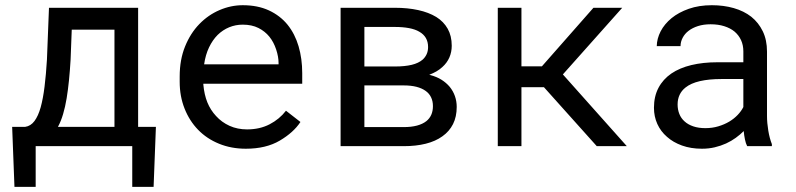

<svg xmlns="http://www.w3.org/2000/svg" viewBox="-20 -558 3040 733"><path d="M76.2 -73.7H26.4L35.2 155.3H116.2V0H484.9V155.3H566.4L575.2 -73.7H507.3V-528.3H167L159.2 -330.1Q155.8 -273.4 150.1 -227.5Q144.5 -181.6 135.3 -148.4Q126 -115.2 111.6 -95.9Q97.2 -76.7 76.2 -73.7ZM249.5 -330.1 253.9 -444.8H417V-73.7H201.2Q212.9 -95.2 220.9 -122.6Q229 -149.9 234.4 -182.6Q239.7 -214.8 243.4 -252Q247.1 -289.1 249.5 -330.1Z M918.5 9.8Q995.6 9.8 1048.1 -21.2Q1100.6 -52.2 1127 -92.3L1071.8 -135.3Q1046.9 -103 1009.3 -83.5Q971.7 -64 923.3 -64Q886.7 -64 856.4 -77.6Q826.2 -91.3 804.7 -115.2Q783.7 -137.7 771.7 -167Q759.8 -196.3 756.3 -234.9V-238.3H1133.8V-278.8Q1133.8 -334 1119.9 -381.3Q1106 -428.7 1077.6 -463.9Q1049.3 -498.5 1006.6 -518.3Q963.9 -538.1 906.7 -538.1Q861.3 -538.1 818.1 -519.5Q774.9 -501 741.2 -466.3Q707 -431.2 686.5 -380.6Q666 -330.1 666 -266.1V-245.6Q666 -190.4 684.6 -143.6Q703.1 -96.7 736.3 -62.5Q769.5 -28.3 816.2 -9.3Q862.8 9.8 918.5 9.8ZM906.7 -463.9Q941.4 -463.9 966.6 -451.2Q991.7 -438.5 1008.3 -418Q1024.9 -397.5 1034.2 -369.4Q1043.5 -341.3 1043.5 -316.9V-312.5H759.3Q764.6 -349.1 778.1 -377.2Q791.5 -405.3 811 -424.8Q830.6 -443.8 855 -453.9Q879.4 -463.9 906.7 -463.9Z M1280.3 0H1521.5Q1567.9 0 1605.2 -9.3Q1642.6 -18.6 1668.9 -37.6Q1695.3 -56.2 1709.5 -84.2Q1723.6 -112.3 1723.6 -149.9Q1723.6 -171.4 1716.8 -190.9Q1710 -210.4 1696.8 -226.6Q1683.6 -242.2 1665.3 -253.7Q1647 -265.1 1622.6 -271.5L1618.7 -272.5Q1633.8 -278.3 1646.5 -285.6Q1659.2 -293 1668.9 -302.2Q1686.5 -317.9 1695.6 -338.6Q1704.6 -359.4 1704.6 -383.3Q1704.6 -420.9 1689.2 -448.2Q1673.8 -475.6 1645.5 -493.2Q1616.7 -510.7 1576.7 -519.5Q1536.6 -528.3 1487.8 -528.3H1280.3ZM1371.1 -231.9H1521.5Q1548.8 -231.9 1569.8 -226.6Q1590.8 -221.2 1605 -210.9Q1618.7 -201.2 1625.7 -186.5Q1632.8 -171.9 1632.8 -152.8Q1632.8 -134.3 1626.5 -119.9Q1620.1 -105.5 1607.9 -95.7Q1593.8 -84.5 1572 -78.6Q1550.3 -72.8 1521.5 -72.8H1371.1ZM1371.1 -304.2V-455.1H1487.8Q1517.6 -455.1 1541.3 -450.7Q1564.9 -446.3 1580.6 -437Q1597.2 -427.7 1605.7 -413.1Q1614.3 -398.4 1614.3 -378.4Q1614.3 -363.3 1608.9 -351.3Q1603.5 -339.4 1593.8 -330.6Q1578.1 -316.9 1551.8 -310.5Q1525.4 -304.2 1488.8 -304.2Z M2056.6 -225.1 2258.3 0H2373L2128.9 -273.9L2355.5 -528.3H2245.6L2048.8 -304.7H1970.7V-528.3H1880.4V0H1970.7V-225.1Z M2832.5 0H2926.8V-7.8Q2918 -29.8 2913.1 -59.3Q2908.2 -88.9 2908.2 -115.2V-360.8Q2908.2 -405.3 2892.1 -438.5Q2876 -471.7 2848.1 -494.1Q2819.8 -516.1 2781.2 -527.1Q2742.7 -538.1 2697.8 -538.1Q2648.4 -538.1 2609.6 -524.4Q2570.8 -510.7 2543.9 -488.8Q2516.6 -466.3 2502.2 -438.5Q2487.8 -410.6 2487.3 -381.8H2578.1Q2578.1 -398.4 2586.2 -413.8Q2594.2 -429.2 2608.9 -440.4Q2623.5 -451.7 2644.8 -458.5Q2666 -465.3 2692.9 -465.3Q2721.7 -465.3 2744.9 -458Q2768.1 -450.7 2784.2 -437.5Q2800.3 -423.8 2809.1 -404.8Q2817.9 -385.7 2817.9 -361.8V-320.3H2719.2Q2664.1 -320.3 2619.4 -309.6Q2574.7 -298.8 2543 -277.3Q2511.2 -255.4 2493.9 -222.7Q2476.6 -189.9 2476.6 -146.5Q2476.6 -113.3 2489.5 -84.7Q2502.4 -56.2 2526.4 -35.6Q2549.8 -14.6 2583.7 -2.4Q2617.7 9.8 2659.7 9.8Q2685.5 9.8 2708.5 4.4Q2731.4 -1 2752 -10.3Q2772 -19.5 2788.8 -31.7Q2805.7 -43.9 2819.3 -57.6Q2820.8 -41 2824 -25.6Q2827.1 -10.3 2832.5 0ZM2672.9 -68.8Q2646.5 -68.8 2626.5 -75.7Q2606.4 -82.5 2593.3 -94.7Q2580.1 -106.4 2573.5 -123Q2566.9 -139.6 2566.9 -159.2Q2566.9 -179.7 2574.5 -195.8Q2582 -211.9 2596.7 -223.6Q2617.2 -240.2 2652.1 -248.3Q2687 -256.3 2733.9 -256.3H2817.9V-149.4Q2810.1 -133.8 2796.4 -119.4Q2782.7 -105 2764.2 -93.8Q2745.1 -82.5 2722.2 -75.7Q2699.2 -68.8 2672.9 -68.8Z"/></svg>

Font: Roboto Mono
Style: Regular
Weight: 400
Monospace: yes
Designer: Google
Version: Version 3.000